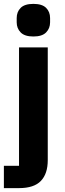

<svg xmlns="http://www.w3.org/2000/svg" viewBox="-29 -769 335 989"><path d="M69 85V-525H217V56Q217 126 181.5 163Q146 200 69 200H-9V85ZM143 -581Q98 -581 77.5 -602Q57 -623 57 -654V-676Q57 -708 77.5 -728.5Q98 -749 143 -749Q188 -749 208.5 -728.5Q229 -708 229 -676V-654Q229 -623 208.5 -602Q188 -581 143 -581Z"/></svg>

Font: IBM Plex Sans Var
Style: Regular
Weight: 400
Designer: Mike Abbink, Paul van der Laan, Pieter van Rosmalen
Foundry: Bold Monday
Version: Version 3.000